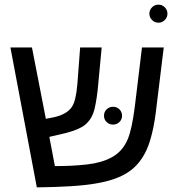

<svg xmlns="http://www.w3.org/2000/svg" viewBox="-20 -804 770 829"><path d="M139 5 25 -599H118L178 -291L214 -298Q266 -310 288 -339Q299 -354 305 -379.5Q311 -405 314 -440L326 -599H419L404 -439Q399 -380 388.5 -335Q378 -290 347 -265Q335 -255 315 -246.5Q295 -238 266 -230L193 -213L217 -87H229Q294 -87 356 -94Q418 -101 461 -124Q509 -149 532 -204Q541 -226 548.5 -261Q556 -296 562 -343L593 -599H687L656 -346Q649 -282 638 -235Q627 -188 613 -157Q584 -94 534 -61Q484 -27 395 -12Q350 -4 286 0Q222 4 139 5ZM625 -745Q625 -761 636.5 -772.5Q648 -784 664 -784Q680 -784 691.5 -772.5Q703 -761 703 -745Q703 -729 691.5 -717.5Q680 -706 664 -706Q648 -706 636.5 -717.5Q625 -729 625 -745ZM429 -304Q429 -321 440.5 -332Q452 -343 468 -343Q484 -343 495.5 -332Q507 -321 507 -304Q507 -288 495.5 -277Q484 -266 468 -266Q452 -266 440.5 -277Q429 -288 429 -304Z"/></svg>

Font: Noto Sans Hebrew Droid
Style: Regular
Weight: 400
Designer: Monotype Design Team
Foundry: Monotype Imaging Inc.
Version: Version 1.100